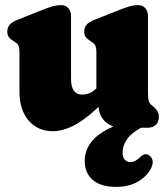

<svg xmlns="http://www.w3.org/2000/svg" viewBox="-20 -499 658 750"><path d="M56 -141V-292.5Q56 -313.5 51.5 -321.8Q47 -330 38 -335L32 -339Q20.5 -346 14.5 -354.2Q8.5 -362.5 8.5 -376Q8.5 -391 17.5 -402Q26.5 -413 48 -421.5L146 -460.5Q171.5 -470.5 187 -474.8Q202.5 -479 218.5 -479Q237 -479 247.2 -466.8Q257.5 -454.5 257.5 -435.5V-190.5Q257.5 -129.5 301 -129.5Q315 -129.5 328.5 -134.8Q342 -140 355.5 -152.5L356.5 -153.5V-292.5Q356.5 -313.5 352 -321.8Q347.5 -330 338.5 -335L333 -339Q321 -346 315 -354.2Q309 -362.5 309 -376Q309 -391 318 -402Q327 -413 348.5 -421.5L447 -460.5Q472.5 -470.5 488 -474.8Q503.5 -479 519 -479Q537.5 -479 547.8 -466.8Q558 -454.5 558 -435.5V-138Q558 -113 561.2 -103.8Q564.5 -94.5 571 -89.5L577 -84.5Q588 -76 594.2 -66.2Q600.5 -56.5 600.5 -42Q600.5 -22 588.5 -11Q576.5 0 556 0H531Q493.5 20 476.2 44.8Q459 69.5 459 97Q459 115.5 467.5 124.8Q476 134 490 134Q507 134 524.5 117.5Q533 109.5 540.5 105.5Q548 101.5 557.5 105Q567.5 108.5 574 121.8Q580.5 135 571 156.5Q556.5 187.5 520.8 209.2Q485 231 434 231Q373.5 231 342.2 203.8Q311 176.5 311 130Q311 88 337.5 54.5Q364 21 422.5 -5Q397.5 -13.5 382 -34Q366.5 -54.5 365 -81.5Q309.5 -29 266.8 -7.8Q224 13.5 186.5 13.5Q127 13.5 91.5 -28.5Q56 -70.5 56 -141Z"/></svg>

Font: Fraunces 72pt S100 Black
Style: Regular
Weight: 900
Version: Version 1.000; ttfautohint (v1.8.3)